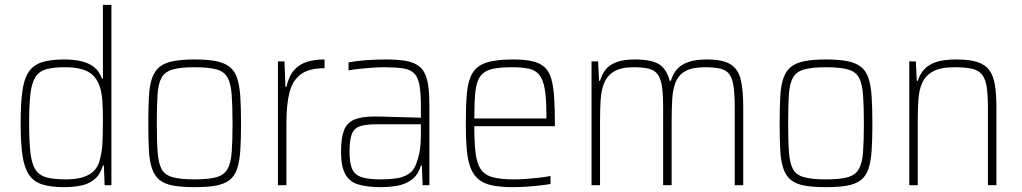

<svg xmlns="http://www.w3.org/2000/svg" viewBox="-20 -763 4210 791"><path d="M244 8Q188 8 153 -3.5Q118 -15 99 -43.5Q80 -72 72.5 -123.5Q65 -175 65 -255Q65 -335 72 -386.5Q79 -438 98 -466.5Q117 -495 152.5 -506.5Q188 -518 244 -518Q287 -518 318 -510Q349 -502 369.5 -485Q390 -468 400 -439H404V-743H439V0H411L408 -81H404Q393 -44 369.5 -24.5Q346 -5 314 1.5Q282 8 244 8ZM253 -24Q310 -24 344.5 -42.5Q379 -61 390 -100Q400 -135 402 -172.5Q404 -210 404 -269Q404 -309 402 -342.5Q400 -376 393 -400Q379 -447 344.5 -466.5Q310 -486 248 -486Q201 -486 171.5 -478Q142 -470 126.5 -446.5Q111 -423 105.5 -377Q100 -331 100 -255Q100 -179 105.5 -133Q111 -87 126.5 -63.5Q142 -40 172.5 -32Q203 -24 253 -24Z M782 8Q728 8 693 1.5Q658 -5 637.5 -21.5Q617 -38 606.5 -68Q596 -98 593.5 -143.5Q591 -189 591 -254Q591 -319 593.5 -365Q596 -411 606.5 -441Q617 -471 637.5 -487.5Q658 -504 693 -511Q728 -518 782 -518Q836 -518 870.5 -511Q905 -504 926 -487.5Q947 -471 957 -441Q967 -411 970 -365Q973 -319 973 -254Q973 -189 970 -143.5Q967 -98 957 -68Q947 -38 926 -21.5Q905 -5 870.5 1.5Q836 8 782 8ZM781 -24Q840 -24 871.5 -33Q903 -42 917 -66Q931 -90 934.5 -135.5Q938 -181 938 -254Q938 -327 934.5 -373Q931 -419 917.5 -443.5Q904 -468 872 -477Q840 -486 782 -486Q725 -486 692.5 -477Q660 -468 646 -443.5Q632 -419 629 -373Q626 -327 626 -254Q626 -181 629.5 -135.5Q633 -90 646 -66Q659 -42 691.5 -33Q724 -24 781 -24Z M1125 0V-510H1152L1156 -405H1160Q1170 -450 1192 -474.5Q1214 -499 1245.5 -508.5Q1277 -518 1317 -518V-482Q1252 -482 1218 -456Q1184 -430 1172 -380Q1160 -330 1160 -259V0Z M1549 8Q1493 8 1456.5 -3Q1420 -14 1402.5 -45.5Q1385 -77 1385 -138Q1385 -194 1397 -225.5Q1409 -257 1439 -270Q1469 -283 1523 -283Q1536 -283 1558 -282.5Q1580 -282 1608 -281Q1636 -280 1663.5 -279.5Q1691 -279 1714 -278V-324Q1714 -380 1708 -412.5Q1702 -445 1686 -461Q1670 -477 1639.5 -481.5Q1609 -486 1560 -486Q1540 -486 1513 -484Q1486 -482 1460.5 -479.5Q1435 -477 1416 -473V-506Q1447 -512 1487 -515Q1527 -518 1572 -518Q1616 -518 1647 -513Q1678 -508 1698 -496Q1718 -484 1729 -462.5Q1740 -441 1744.5 -408.5Q1749 -376 1749 -330V0H1721L1718 -81H1714Q1703 -43 1677 -23.5Q1651 -4 1618 2Q1585 8 1549 8ZM1549 -24Q1583 -24 1611.5 -28Q1640 -32 1661.5 -45Q1683 -58 1693 -84Q1705 -114 1709.5 -143Q1714 -172 1714 -210V-251H1532Q1488 -251 1463.5 -243Q1439 -235 1429.5 -211Q1420 -187 1420 -138Q1420 -92 1430.5 -67.5Q1441 -43 1469 -33.5Q1497 -24 1549 -24Z M2092 8Q2041 8 2006.5 0.5Q1972 -7 1951 -24.5Q1930 -42 1918.5 -72Q1907 -102 1903 -147Q1899 -192 1899 -254Q1899 -329 1903.5 -379.5Q1908 -430 1926 -461Q1944 -492 1983.5 -505Q2023 -518 2094 -518Q2143 -518 2174.5 -510.5Q2206 -503 2224.5 -485.5Q2243 -468 2251.5 -437.5Q2260 -407 2263 -362Q2266 -317 2266 -256V-243H1934Q1934 -178 1939 -135Q1944 -92 1959.5 -67.5Q1975 -43 2008 -33.5Q2041 -24 2097 -24Q2121 -24 2148.5 -26Q2176 -28 2202 -31Q2228 -34 2248 -38V-5Q2231 -2 2205 1Q2179 4 2149.5 6Q2120 8 2092 8ZM2231 -256V-296Q2231 -360 2224 -398Q2217 -436 2201.5 -455Q2186 -474 2158.5 -480Q2131 -486 2091 -486Q2038 -486 2006.5 -478.5Q1975 -471 1959 -449Q1943 -427 1938.5 -385.5Q1934 -344 1934 -275H2250Z M2417 0V-510H2444L2448 -430H2452Q2459 -455 2474 -475Q2489 -495 2518.5 -506.5Q2548 -518 2596 -518Q2664 -518 2695.5 -498Q2727 -478 2739 -430H2744Q2751 -456 2767.5 -476Q2784 -496 2814.5 -507Q2845 -518 2891 -518Q2957 -518 2989 -498.5Q3021 -479 3031.5 -436Q3042 -393 3042 -320V0H3007V-315Q3007 -371 3002.5 -404.5Q2998 -438 2985.5 -456Q2973 -474 2949 -480Q2925 -486 2885 -486Q2833 -486 2804.5 -470.5Q2776 -455 2764 -425.5Q2752 -396 2749.5 -355.5Q2747 -315 2747 -264V0H2712V-315Q2712 -371 2707.5 -404.5Q2703 -438 2690 -456Q2677 -474 2653 -480Q2629 -486 2590 -486Q2539 -486 2510.5 -469Q2482 -452 2469.5 -422Q2457 -392 2454.5 -351.5Q2452 -311 2452 -264V0Z M3383 8Q3329 8 3294 1.5Q3259 -5 3238.5 -21.5Q3218 -38 3207.5 -68Q3197 -98 3194.5 -143.5Q3192 -189 3192 -254Q3192 -319 3194.5 -365Q3197 -411 3207.5 -441Q3218 -471 3238.5 -487.5Q3259 -504 3294 -511Q3329 -518 3383 -518Q3437 -518 3471.5 -511Q3506 -504 3527 -487.5Q3548 -471 3558 -441Q3568 -411 3571 -365Q3574 -319 3574 -254Q3574 -189 3571 -143.5Q3568 -98 3558 -68Q3548 -38 3527 -21.5Q3506 -5 3471.5 1.5Q3437 8 3383 8ZM3382 -24Q3441 -24 3472.5 -33Q3504 -42 3518 -66Q3532 -90 3535.5 -135.5Q3539 -181 3539 -254Q3539 -327 3535.5 -373Q3532 -419 3518.5 -443.5Q3505 -468 3473 -477Q3441 -486 3383 -486Q3326 -486 3293.5 -477Q3261 -468 3247 -443.5Q3233 -419 3230 -373Q3227 -327 3227 -254Q3227 -181 3230.5 -135.5Q3234 -90 3247 -66Q3260 -42 3292.5 -33Q3325 -24 3382 -24Z M3726 0V-510H3753L3757 -430H3761Q3769 -455 3785.5 -475Q3802 -495 3834 -506.5Q3866 -518 3920 -518Q3974 -518 4006.5 -507.5Q4039 -497 4056 -473.5Q4073 -450 4079 -412Q4085 -374 4085 -320V0H4050V-315Q4050 -371 4045 -404.5Q4040 -438 4025.5 -456Q4011 -474 3983.5 -480Q3956 -486 3912 -486Q3855 -486 3824 -469Q3793 -452 3779.5 -422Q3766 -392 3763.5 -351.5Q3761 -311 3761 -264V0Z"/></svg>

Font: Saira Thin SemiCondensed
Style: Regular
Weight: 100
Width: 4
Version: Version 1.101